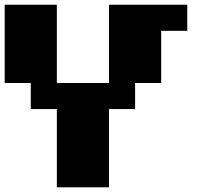

<svg xmlns="http://www.w3.org/2000/svg" viewBox="-20 -798 929 818"><path d="M111.1 -444.4H0V-777.8H222.2V-444.4H444.4V-777.8H777.8V-666.7H666.7V-444.4H555.6V-333.3H444.4V0H222.2V-333.3H111.1Z"/></svg>

Font: Pixeloid Sans
Style: Bold
Weight: 700
Monospace: yes
Designer: GGBot
Version: 0.3